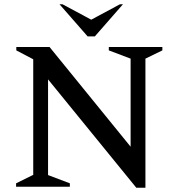

<svg xmlns="http://www.w3.org/2000/svg" viewBox="-20 -882 843 907"><path d="M56 0V-16L137 -56V-602L57 -644V-660H214L597 -189V-605L494 -644V-660H747V-644L667 -605V5H624L207 -507V-55L310 -16V0ZM394 -710 261 -862H275L411 -789L547 -862H561L428 -710Z"/></svg>

Font: Spectral SC Medium
Style: Regular
Weight: 500
Designer: Jean-Baptiste Levee
Foundry: Production Type
Version: Version 2.001